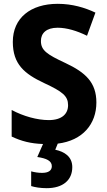

<svg xmlns="http://www.w3.org/2000/svg" viewBox="-20 -744 559 1004"><path d="M358 130C358 75 317 49 269 39L282 7C413 -9 484 -96 484 -208C484 -313 427 -365 323 -414C224 -460 194 -481 194 -530C194 -570 222 -599 281 -599C329 -599 382 -583 435 -557L479 -678C424 -704 358 -724 282 -724C140 -724 47 -650 47 -525C47 -408 108 -358 210 -310C307 -265 336 -242 336 -194C336 -148 303 -116 235 -116C175 -116 102 -136 41 -169V-30C91 -6 141 7 205 9L175 77C223 84 251 97 251 125C251 148 233 160 200 160C181 160 161 157 143 152V229C162 235 191 240 224 240C309 240 358 198 358 130Z"/></svg>

Font: Noto Sans Thai Looped SemiCondensed
Style: Bold
Weight: 700
Width: 4
Designer: Sasikarn Vongin, Ben Mitchell
Foundry: The Fontpad Ltd
Version: Version 1.001